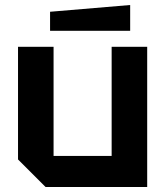

<svg xmlns="http://www.w3.org/2000/svg" viewBox="-20 -747 660 767"><path d="M568 -560V0H162L52 -110V-560H194V-124H426V-560ZM180 -624V-700L500 -727V-624Z"/></svg>

Font: Tektur SemiBold
Style: Regular
Weight: 600
Designer: Adam Jagosz
Foundry: Adam Jagosz
Version: Version 1.005;gftools[0.9.30]